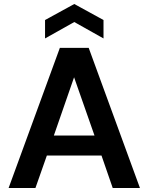

<svg xmlns="http://www.w3.org/2000/svg" viewBox="-20 -939 741 959"><path d="M23 0 279 -700H423L679 0H543L487 -162H214L157 0ZM249 -262H452L350 -553ZM205 -747V-839L351 -919L497 -839V-747L351 -829Z"/></svg>

Font: DeepMind Sans
Style: Bold
Weight: 700
Designer: Jonny Pinhorn / Modifications: Colophon Foundry
Foundry: Colophon Foundry
Version: Version 1.002; ttfautohint (v1.8.2)